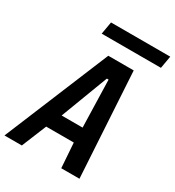

<svg xmlns="http://www.w3.org/2000/svg" viewBox="-220 -1029 1048 1151"><g transform="rotate(30 304.0 -453.0)"><path d="M291.5 -725H467.5L510.5 0H384.5L372.5 -171H181.5L111.5 0H-8.5ZM373.5 -275 364.5 -602H352.5L228.5 -275ZM206 -906H616L601 -820H191Z"/></g></svg>

Font: JuliaMono BoldItalic
Style: Regular
Weight: 700
Italic angle: -9°
Monospace: yes
Designer: cormullion
Foundry: corm
Version: Version 0.049; ttfautohint (v1.8.4)